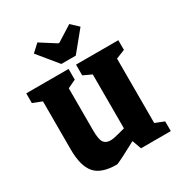

<svg xmlns="http://www.w3.org/2000/svg" viewBox="-195 -969 1047 1116"><g transform="rotate(-30 329.0 -411.0)"><path d="M76 -198V-521L15 -545V-610H299V-538L244 -512V-230Q244 -168 258.5 -148Q273 -128 303 -128Q323 -128 360 -138Q397 -148 405 -150V-512L349 -538V-610H633V-545L573 -521V-89L633 -65V0H433L411 -61Q373 -40 322 -14Q271 12 265 12Q161 12 118.5 -38Q76 -88 76 -198ZM277 -656 169 -788 219 -834 321 -769H330L433 -834L482 -788L374 -656Z"/></g></svg>

Font: Grenze ExtraBold
Style: Regular
Weight: 800
Designer: Renata Polastri
Foundry: Omnibus-Type
Version: Version 1.002; ttfautohint (v1.8)